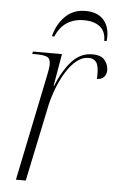

<svg xmlns="http://www.w3.org/2000/svg" viewBox="-52 -760 488 797"><g transform="rotate(5 191.5 -361.5)"><path d="M136 -441Q143 -473 143 -490Q143 -514 128 -520Q113 -526 83 -526H67L69 -536H190L167 -402H169Q194 -465 230 -505.5Q266 -546 316 -546Q353 -546 368 -527Q383 -508 383 -486Q383 -468 372.5 -457Q362 -446 343 -446Q344 -452 344 -457Q344 -462 344 -467Q344 -503 333 -516.5Q322 -530 303 -530Q275 -530 251.5 -510.5Q228 -491 208.5 -459.5Q189 -428 175 -391.5Q161 -355 153 -320L86 0H45ZM142 -606Q154 -656 187.5 -689.5Q221 -723 272 -723Q325 -723 350.5 -691Q376 -659 370 -606H360Q360 -646 335.5 -665Q311 -684 269 -684Q185 -684 152 -606Z"/></g></svg>

Font: Noto Serif Display SemiCondensed ExtraLight
Style: Italic
Weight: 200
Width: 4
Italic angle: -12°
Designer: Monotype Design Team
Foundry: Monotype Imaging Inc.
Version: Version 2.009